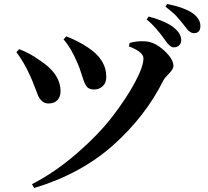

<svg xmlns="http://www.w3.org/2000/svg" viewBox="-20 -876 1040 961"><path d="M850 -639Q830 -639 805 -677Q760 -741 714 -779L724 -793Q819 -768 858 -731Q887 -705 887 -675Q887 -659 876.5 -649Q866 -639 850 -639ZM950 -710Q941 -710 932 -716Q923 -722 918 -728Q913 -734 900 -751Q898 -754 890.5 -763Q883 -772 879 -776.5Q875 -781 867 -790.5Q859 -800 851 -807Q843 -814 832 -823.5Q821 -833 808 -843L817 -856Q903 -839 947 -808Q983 -780 983 -746Q983 -710 950 -710ZM368 -560Q336 -636 298 -679L312 -694Q373 -670 419 -639Q512 -579 512 -491Q512 -461 494 -444.5Q476 -428 451 -428Q426 -428 414.5 -442Q403 -456 390.5 -497.5Q378 -539 368 -560ZM133 -492Q99 -567 62 -615L76 -630Q131 -609 176 -576Q283 -508 283 -419Q283 -392 267.5 -375Q252 -358 222 -358Q204 -358 190.5 -370Q177 -382 171 -396.5Q165 -411 153.5 -441.5Q142 -472 133 -492ZM798 -474Q707 -292 545.5 -148.5Q384 -5 151 65L140 46Q256 -14 365 -108.5Q474 -203 544 -294.5Q614 -386 656 -464.5Q698 -543 698 -584Q698 -616 625 -644L629 -661Q665 -672 707 -669Q753 -667 800.5 -624Q848 -581 848 -546Q848 -530 826 -508Q804 -486 798 -474Z"/></svg>

Font: Swei Spring CJKtc
Style: Bold
Weight: 700
Version: Version 1.021